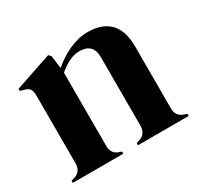

<svg xmlns="http://www.w3.org/2000/svg" viewBox="-113 -635 803 773"><g transform="rotate(-30 289.0 -248.0)"><path d="M20 0V-10L34 -14Q69 -24 69 -63V-376Q69 -398 62 -408.5Q55 -419 35 -423L20 -427V-437L191 -495L201 -485L209 -425Q244 -456 288 -476Q332 -496 375 -496Q441 -496 476.5 -460Q512 -424 512 -350V-62Q512 -23 550 -13L559 -10V0H323V-10L336 -14Q371 -25 371 -63V-382Q371 -446 307 -446Q263 -446 211 -402V-62Q211 -23 246 -13L255 -10V0Z"/></g></svg>

Font: DeepMind Serif Display
Style: Regular
Weight: 400
Designer: Frank Grießhammer / Modifications: Colophon Foundry
Foundry: Colophon Foundry
Version: Version 5.003; ttfautohint (v1.8.2)